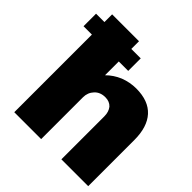

<svg xmlns="http://www.w3.org/2000/svg" viewBox="-194 -866 1006 1006"><g transform="rotate(45 309.0 -362.5)"><path d="M265.1 -668H335V-575.2H265.1V-473.1Q296.9 -504.9 339.8 -522.9Q383.8 -540 430.2 -540Q521.5 -540 567.9 -488.8Q613.8 -438 613.8 -341.8V0H415V-317.9Q415 -351.6 397.9 -373Q379.4 -393.1 348.1 -393.1Q310.5 -393.1 288.1 -369.1Q265.1 -344.7 265.1 -310.1V0H65.9V-575.2H3.9V-668H65.9V-725.1H265.1Z"/></g></svg>

Font: Archivo-RBTV
Style: Regular
Weight: 500
Designer: Hector Gatti
Foundry: Hector Gatti
Version: ""